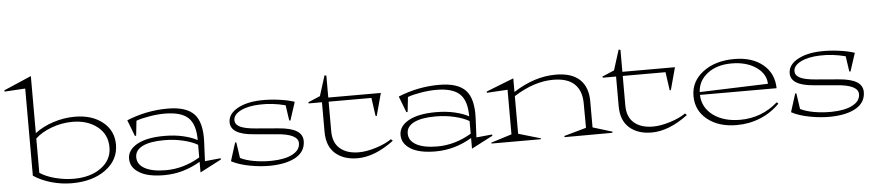

<svg xmlns="http://www.w3.org/2000/svg" viewBox="-106 -993 5876 1288"><g transform="rotate(-5 2832.0 -348.5)"><path d="M123 -68.8Q163.1 -41.5 225.8 -25.1Q288.6 -8.8 350.1 -8.8Q463.9 -8.8 535.4 -61.5Q606.9 -114.3 606.9 -198.2Q606.9 -286.1 540.5 -338.1Q474.1 -390.1 374 -390.1Q301.8 -390.1 233.2 -364.7Q164.6 -339.4 123 -299.8ZM-63 -640.1 123 -720.2V-335.9Q175.3 -376 246.8 -399.4Q318.4 -422.9 392.1 -422.9Q507.3 -422.9 579.6 -365Q651.9 -307.1 651.9 -212.9Q651.9 -109.9 563.7 -44.9Q475.6 20 335 20Q265.6 20 197.8 0.7Q129.9 -18.6 78.1 -53.2V-640.1L-61 -631.8Z M731 -109.9Q731 -169.4 796.1 -205.8Q861.3 -242.2 981 -242.2Q1048.8 -242.2 1106.4 -228.8Q1164.1 -215.3 1200.7 -194.8Q1201.2 -300.3 1153.3 -345.7Q1105.5 -391.1 994.6 -391.1Q946.8 -391.1 890.6 -381.6Q834.5 -372.1 802.7 -359.9L792 -261.2L783.7 -258.8L741.7 -368.2Q875 -422.9 1018.1 -422.9Q1142.6 -422.9 1195.8 -366.5Q1249 -310.1 1242.7 -176.8L1236.8 -49.8L1342.8 -60.1L1344.7 -51.8L1200.7 22.9V-48.8Q1085.4 20 956.1 20Q846.7 20 788.8 -15.9Q731 -51.8 731 -109.9ZM779.8 -116.2Q779.8 -66.4 830.3 -39.3Q880.9 -12.2 970.7 -12.2Q1090.3 -12.2 1200.7 -78.1V-163.1Q1162.6 -185.5 1102.5 -199.7Q1042.5 -213.9 976.1 -213.9Q880.4 -213.9 830.1 -188.5Q779.8 -163.1 779.8 -116.2Z M1410.6 -34.2 1449.7 -158.2 1457.5 -155.8 1472.7 -50.8Q1508.8 -32.2 1565.4 -22.2Q1622.1 -12.2 1683.6 -13.2Q1773.4 -14.6 1824.5 -42Q1875.5 -69.3 1875.5 -115.2Q1875.5 -177.7 1728.5 -188L1576.7 -201.2Q1424.3 -213.4 1424.3 -294.9Q1424.3 -350.6 1486.3 -386Q1548.3 -421.4 1647.5 -423.8Q1703.6 -425.3 1766.1 -417Q1828.6 -408.7 1871.6 -394L1831.5 -271L1823.7 -272.9L1808.6 -376Q1722.2 -398.9 1637.7 -396Q1557.6 -394 1507.6 -368.9Q1457.5 -343.8 1457.5 -306.2Q1457.5 -276.9 1490.5 -260.7Q1523.4 -244.6 1594.7 -238.8L1746.6 -226.1Q1828.6 -219.7 1868.2 -195.8Q1907.7 -171.9 1908.7 -128.9Q1909.2 -59.1 1847.9 -21.5Q1786.6 16.1 1676.8 19Q1608.9 20.5 1533.9 6.3Q1459 -7.8 1410.6 -34.2Z M1961.9 -382.8 2043 -417 2085.9 -553.2 2098.1 -550.8V-402.8H2452.1L2411.1 -251L2403.3 -252.9L2386.2 -375H2098.1V-175.8Q2098.1 -98.1 2144.8 -58.6Q2191.4 -19 2271 -19Q2322.8 -19 2387.5 -39.3Q2452.1 -59.6 2492.2 -87.9L2503.9 -76.2Q2375 20 2259.3 20Q2166 20 2109.6 -29.5Q2053.2 -79.1 2053.2 -175.8V-375H1963.9Z M2559.1 -109.9Q2559.1 -169.4 2624.3 -205.8Q2689.5 -242.2 2809.1 -242.2Q2877 -242.2 2934.6 -228.8Q2992.2 -215.3 3028.8 -194.8Q3029.3 -300.3 2981.4 -345.7Q2933.6 -391.1 2822.8 -391.1Q2774.9 -391.1 2718.8 -381.6Q2662.6 -372.1 2630.9 -359.9L2620.1 -261.2L2611.8 -258.8L2569.8 -368.2Q2703.1 -422.9 2846.2 -422.9Q2970.7 -422.9 3023.9 -366.5Q3077.1 -310.1 3070.8 -176.8L3064.9 -49.8L3170.9 -60.1L3172.9 -51.8L3028.8 22.9V-48.8Q2913.6 20 2784.2 20Q2674.8 20 2616.9 -15.9Q2559.1 -51.8 2559.1 -109.9ZM2607.9 -116.2Q2607.9 -66.4 2658.4 -39.3Q2709 -12.2 2798.8 -12.2Q2918.5 -12.2 3028.8 -78.1V-163.1Q2990.7 -185.5 2930.7 -199.7Q2870.6 -213.9 2804.2 -213.9Q2708.5 -213.9 2658.2 -188.5Q2607.9 -163.1 2607.9 -116.2Z M3161.6 -341.8 3159.7 -350.1 3345.7 -422.9V-331.1Q3487.8 -422.9 3630.9 -422.9Q3737.8 -422.9 3792.2 -371.8Q3846.7 -320.8 3846.7 -224.1V-48.8L3977.5 -8.8L3975.6 -1L3654.8 0L3652.8 -7.8L3802.7 -49.8L3801.8 -216.8Q3800.8 -301.3 3753.4 -345.7Q3706.1 -390.1 3610.8 -390.1Q3482.9 -390.1 3345.7 -303.2V-49.8L3495.6 -5.9L3493.7 0H3162.6L3160.6 -5.9L3300.8 -49.8V-350.1Z M3942.4 -382.8 4023.4 -417 4066.4 -553.2 4078.6 -550.8V-402.8H4432.6L4391.6 -251L4383.8 -252.9L4366.7 -375H4078.6V-175.8Q4078.6 -98.1 4125.2 -58.6Q4171.9 -19 4251.5 -19Q4303.2 -19 4367.9 -39.3Q4432.6 -59.6 4472.7 -87.9L4484.4 -76.2Q4355.5 20 4239.7 20Q4146.5 20 4090.1 -29.5Q4033.7 -79.1 4033.7 -175.8V-375H3944.3Z M5044.4 -237.8Q5042 -305.7 4977.1 -350.3Q4912.1 -395 4812.5 -395Q4713.9 -395 4650.9 -346.9Q4587.9 -298.8 4583.5 -222.2ZM4539.6 -199.2Q4539.6 -297.4 4622.1 -360.1Q4704.6 -422.9 4833.5 -422.9Q4953.1 -422.9 5025.6 -363Q5098.1 -303.2 5099.6 -203.1H4583.5Q4586.4 -117.7 4656.7 -65.4Q4727.1 -13.2 4838.4 -13.2Q4982.9 -13.2 5092.3 -108.9L5102.5 -99.1Q5047.4 -42 4972.4 -11Q4897.5 20 4812.5 20Q4690.9 20 4615.2 -40.8Q4539.6 -101.6 4539.6 -199.2Z M5182.1 -34.2 5221.2 -158.2 5229 -155.8 5244.1 -50.8Q5280.3 -32.2 5336.9 -22.2Q5393.6 -12.2 5455.1 -13.2Q5544.9 -14.6 5595.9 -42Q5647 -69.3 5647 -115.2Q5647 -177.7 5500 -188L5348.1 -201.2Q5195.8 -213.4 5195.8 -294.9Q5195.8 -350.6 5257.8 -386Q5319.8 -421.4 5418.9 -423.8Q5475.1 -425.3 5537.6 -417Q5600.1 -408.7 5643.1 -394L5603 -271L5595.2 -272.9L5580.1 -376Q5493.7 -398.9 5409.2 -396Q5329.1 -394 5279.1 -368.9Q5229 -343.8 5229 -306.2Q5229 -276.9 5262 -260.7Q5294.9 -244.6 5366.2 -238.8L5518.1 -226.1Q5600.1 -219.7 5639.6 -195.8Q5679.2 -171.9 5680.2 -128.9Q5680.7 -59.1 5619.4 -21.5Q5558.1 16.1 5448.2 19Q5380.4 20.5 5305.4 6.3Q5230.5 -7.8 5182.1 -34.2Z"/></g></svg>

Font: Halibut Exp Thin
Style: Regular
Weight: 250
Width: 7
Designer: Matteo Maggi
Foundry: Collletttivo
Version: Version 3.080 | FøM Fix